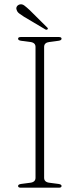

<svg xmlns="http://www.w3.org/2000/svg" viewBox="-20 -872 370 892"><path d="M185 -46Q185 -26 209.5 -23L251.5 -17.5Q266 -15.5 266 -8Q266 0 253.5 0H76.5Q64 0 64 -8Q64 -15.5 78.5 -17.5L120.5 -23Q145 -26 145 -46V-654Q145 -674 120.5 -677L78.5 -682.5Q64 -684.5 64 -692Q64 -700 76.5 -700H253.5Q266 -700 266 -692Q266 -684.5 251.5 -682.5L209.5 -677Q185 -674 185 -654ZM119 -824 197.5 -746Q205 -740 201 -736Q196 -732 190.5 -735.5L91 -794.5Q78.5 -802.5 69.2 -809.5Q60 -816.5 57.5 -826Q54 -833.5 57.8 -840.8Q61.5 -848 70.5 -851Q82 -854.5 92.8 -846.5Q103.5 -838.5 119 -824Z"/></svg>

Font: Fraunces 9pt S000 Thin
Style: Regular
Weight: 100
Version: Version 1.000; ttfautohint (v1.8.3)